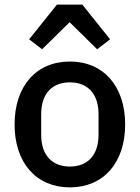

<svg xmlns="http://www.w3.org/2000/svg" viewBox="-20 -798 604 830"><path d="M226 -778 106 -628 162 -585 281 -702 400 -585 456 -628 336 -778ZM282 12C427 12 521 -94 521 -260C521 -426 427 -532 282 -532C137 -532 43 -426 43 -260C43 -94 137 12 282 12ZM282 -78C208 -78 158 -124 158 -216V-304C158 -396 208 -442 282 -442C356 -442 406 -396 406 -304V-216C406 -124 356 -78 282 -78Z"/></svg>

Font: IBM Plex Thai Looped Medium
Style: Regular
Weight: 500
Designer: Mike Abbink, Paul van der Laan, Pieter van Rosmalen, Ben Mitchell, Mark Frömberg
Foundry: Bold Monday
Version: Version 1.0